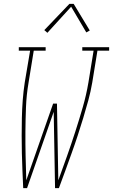

<svg xmlns="http://www.w3.org/2000/svg" viewBox="-20 -981 589 1001"><path d="M101 0Q99 -46 97 -91.5Q95 -137 94 -182.5Q93 -228 93 -274Q93 -320 94 -366Q95 -412 98.5 -458.5Q102 -505 109 -551L137 -717H78V-735H218V-717H156L129 -551Q118 -487 115.5 -422.5Q113 -358 112.5 -294.5Q112 -231 113.5 -167.5Q115 -104 117 -41L257 -441H277L284 -41Q307 -104 329.5 -167.5Q352 -231 372.5 -294.5Q393 -358 411.5 -422Q430 -486 441 -551L468 -717H409V-735H549V-717H488L461 -551Q453 -504 440.5 -458Q428 -412 414 -366Q400 -320 385 -274Q370 -228 353.5 -182.5Q337 -137 320.5 -91Q304 -45 287 0H267L260 -398L121 0ZM227 -810 211 -824 342 -961H364L448 -822L430 -812L351 -946Z"/></svg>

Font: Iosevka Curly Slab ThObl
Style: Regular
Weight: 100
Italic angle: -9°
Monospace: yes
Designer: Belleve Invis
Foundry: Belleve Invis
Version: Version 11.0.0; ttfautohint (v1.8.3)